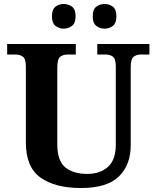

<svg xmlns="http://www.w3.org/2000/svg" viewBox="-20 -935 787 965"><path d="M387 10Q257 10 183.5 -42.5Q110 -95 110 -218V-600Q110 -640 94.5 -650.5Q79 -661 59 -661H16V-714H361V-661H319Q298 -661 283 -650Q268 -639 268 -596V-210Q268 -126 308.5 -93.5Q349 -61 417 -61Q484 -61 523 -96.5Q562 -132 562 -208V-600Q562 -640 547 -650.5Q532 -661 511 -661H469V-714H731V-661H688Q667 -661 652 -650Q637 -639 637 -596V-206Q637 -106 577.5 -48Q518 10 387 10ZM506 -791Q482 -791 464 -804.8Q446 -818.6 446 -852.7Q446 -888 464 -901.5Q482 -915 506 -915Q529 -915 547 -901.7Q565 -888.4 565 -853Q565 -818.7 547 -804.8Q529 -791 506 -791ZM300 -791Q277 -791 259 -804.8Q241 -818.6 241 -852.7Q241 -888 259 -901.5Q277 -915 300 -915Q323 -915 341.5 -901.7Q360 -888.4 360 -853Q360 -818.7 341.5 -804.8Q323 -791 300 -791Z"/></svg>

Font: Noto Serif NP Hmong
Style: Regular
Weight: 400
Designer: Dalton Maag Ltd
Foundry: Dalton Maag Ltd
Version: Version 1.001